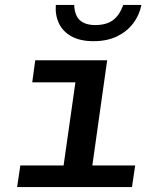

<svg xmlns="http://www.w3.org/2000/svg" viewBox="-20 -754 640 774"><path d="M224 0 284 -422H110L122 -511H412L340 0ZM49 0 62 -87H525L512 0ZM357 -588Q303 -588 268 -607.5Q233 -627 217.5 -660Q202 -693 205 -734H279Q281 -691 302.5 -672Q324 -653 364 -653Q408 -653 434.5 -672Q461 -691 477 -734H550Q542 -693 517 -660Q492 -627 452 -607.5Q412 -588 357 -588Z"/></svg>

Font: Chivo Mono Medium Medium
Style: Italic
Weight: 500
Italic angle: -8.05°
Monospace: yes
Version: Version 1.008